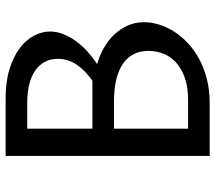

<svg xmlns="http://www.w3.org/2000/svg" viewBox="-61 -694 755 673"><g transform="rotate(-90 316.5 -357.5)"><path d="M428.2 -394.5Q458 -386.2 484.6 -371.1Q511.2 -356 531.2 -335.2Q551.3 -314.5 563.2 -287.8Q575.2 -261.2 575.2 -230Q575.2 -205.1 567.1 -178.2Q559.1 -151.4 543 -125.7Q526.9 -100.1 502.9 -77.4Q479 -54.7 447.3 -37.4Q415.5 -20 376.2 -10Q336.9 0 290 0H106.4V-715.3H307.6Q366.7 -715.3 410.6 -701.7Q454.6 -688 483.9 -666Q513.2 -644 527.8 -616.2Q542.5 -588.4 542.5 -559.6Q542.5 -535.2 532.7 -511.5Q522.9 -487.8 507.1 -466.6Q491.2 -445.3 470.7 -427Q450.2 -408.7 428.2 -394.5ZM202.1 -75.7H300.8Q349.6 -75.7 382.8 -88.1Q416 -100.6 436.5 -120.4Q457 -140.1 465.8 -164.8Q474.6 -189.5 474.6 -214.4Q474.6 -245.6 462.2 -268.3Q449.7 -291 426.8 -305.9Q403.8 -320.8 371.6 -328.1Q339.4 -335.4 299.8 -335.4H202.1ZM370.1 -411.1Q405.3 -435.5 426 -465.8Q446.8 -496.1 446.8 -532.7Q446.8 -582 406.7 -610.8Q366.7 -639.6 291 -639.6H202.1V-411.1Z"/></g></svg>

Font: Proza Libre
Style: Regular
Weight: 400
Designer: Jasper de Waard
Foundry: Jasper de Waard
Version: Version 1.001; ttfautohint (v1.4.1.8-43bc)